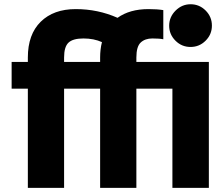

<svg xmlns="http://www.w3.org/2000/svg" viewBox="-20 -873 1075 926"><path d="M36.1 -445.3V-574.2H114.3V-595.7Q114.3 -707 176.3 -768.1Q238.3 -829.1 345.2 -829.1Q452.1 -829.1 546.9 -787.1Q605.5 -829.1 696.3 -829.1Q738.3 -829.1 767.6 -824.2V-683.6Q750 -687.5 714.8 -687.5Q679.7 -687.5 658.7 -668Q637.7 -648.4 637.7 -595.7V-574.2H987.3V33.2H811.5V-445.3H637.7V33.2H462.9V-445.3H289.1V33.2H114.3V-445.3ZM289.1 -574.2H462.9V-595.7Q462.9 -634.8 471.7 -669.9Q432.6 -687.5 382.3 -687.5Q332 -687.5 310.5 -667.5Q289.1 -647.5 289.1 -595.7ZM826.2 -676.8Q795.9 -707 795.9 -749Q795.9 -791 826.7 -821.8Q857.4 -852.5 899.4 -852.5Q941.4 -852.5 971.7 -822.3Q1002 -792 1002 -749.5Q1002 -707 971.7 -676.8Q941.4 -646.5 898.9 -646.5Q856.4 -646.5 826.2 -676.8Z"/></svg>

Font: GenEi M Gothic v2 Heavy
Style: Regular
Weight: 800
Version: Version 2.0